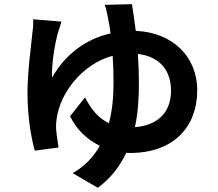

<svg xmlns="http://www.w3.org/2000/svg" viewBox="-20 -824 1040 915"><path d="M479 -801C486 -785 491 -755 496 -732C500 -713 503 -692 507 -665C390 -638 292 -567 228 -454C225 -517 241 -611 254 -661C259 -678 266 -698 273 -721L138 -732C139 -717 138 -694 135 -673C130 -615 111 -488 111 -381C111 -281 125 -178 146 -106L259 -121C254 -150 247 -202 247 -218C247 -370 373 -521 517 -558C520 -515 521 -472 521 -429C521 -365 516 -301 499 -237C448 -261 414 -304 385 -360L314 -270C345 -206 396 -158 456 -129C425 -77 386 -32 326 1L446 71C510 24 551 -32 582 -96C589 -95 593 -95 600 -95C812 -95 920 -224 920 -394C920 -550 807 -669 627 -677C620 -729 614 -773 609 -804ZM623 -218C638 -287 642 -356 642 -428C642 -475 640 -522 637 -567C748 -554 795 -481 795 -392C795 -292 736 -227 623 -218Z"/></svg>

Font: Spoqa Han Sans Neo Bold
Style: Bold
Weight: 700
Designer: [Spoqa Han Sans Neo] Dong-huui Kim  Younghwa Kang  Yujin Lee  [Noto Sans] Ryoko NISHIZUKA  (kana & ideographs); Paul D. 
Foundry: Spoqa (http://www.spoqa-han-sans.com)
Version: Version 1.000